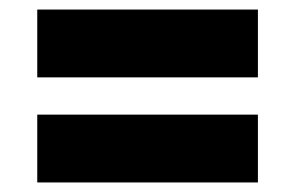

<svg xmlns="http://www.w3.org/2000/svg" viewBox="-20 -536 618 402"><path d="M58 -154V-296H520V-154ZM58 -374V-516H520V-374Z"/></svg>

Font: Oxanium ExtraBold
Style: Regular
Weight: 800
Designer: Severin Meyer
Version: Version 2.000